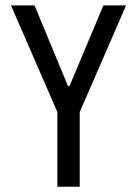

<svg xmlns="http://www.w3.org/2000/svg" viewBox="-20 -707 520 727"><path d="M197.2 0V-282.9L21.5 -686.5H110.8L237.5 -381.1H243.1L371.5 -686.5H457.5L281.9 -282.9V0Z"/></svg>

Font: Archivo SemiBold ExtraCondensed
Style: Regular
Weight: 600
Width: 2
Version: Version 2.001